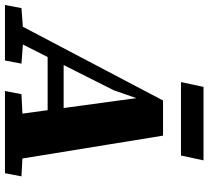

<svg xmlns="http://www.w3.org/2000/svg" viewBox="-88 -806 859 792"><g transform="rotate(90 342.0 -409.5)"><path d="M-34 0 -21 -68 72 -75H116L208 -68L195 0ZM17 0 360 -652H505L611 0H424L350 -544H351L318 -449L92 0ZM170 -176 183 -242H459L465 -176ZM321 0 334 -68 473 -75H541L673 -68L660 0ZM284 -726 304 -819H607L587 -726Z"/></g></svg>

Font: Source Serif 4 Black
Style: Italic
Weight: 900
Italic angle: -12°
Designer: Frank Grießhammer
Foundry: Adobe Systems Incorporated
Version: Version 4.004;hotconv 1.0.116;makeotfexe 2.5.65601